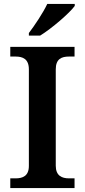

<svg xmlns="http://www.w3.org/2000/svg" viewBox="-20 -951 428 971"><path d="M126 -784V-771H183C242 -807 333 -886 358 -921V-931H219C198 -886 155 -822 126 -784ZM32 0H357V-49H329C293 -49 262 -62 262 -113V-600C262 -653 291 -665 329 -665H357V-714H32V-665H59C95 -665 126 -653 126 -600V-112C126 -61 95 -49 59 -49H32Z"/></svg>

Font: Noto Serif Sinhala SemiBold
Style: Regular
Weight: 600
Designer: Jelle Bosma - Monotype Design Team
Foundry: Monotype Imaging Inc.
Version: Version 2.007